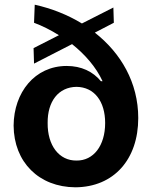

<svg xmlns="http://www.w3.org/2000/svg" viewBox="-20 -786 647 818"><path d="M465 -689 463 -754 329 -686C268 -723 200 -750 128 -766L125 -689C160 -676 196 -658 231 -636L123 -581L125 -515L287 -598C341 -555 389 -501 417 -440H410C376 -481 327 -505 264 -505C128 -505 39 -392 38 -251C39 -95 146 11 301 12C465 11 569 -107 569 -283C569 -434 495 -560 384 -647ZM183 -262C182 -354 229 -415 306 -416C382 -415 428 -354 428 -262C428 -165 378 -101 306 -102C232 -101 182 -166 183 -262Z"/></svg>

Font: Wafeq
Style: Bold
Weight: 700
Designer: Rasmus Andersson & Azza Alameddine
Foundry: Google & TypeTogether
Version: Version 3.000;FEAKit 1.0